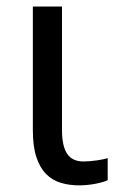

<svg xmlns="http://www.w3.org/2000/svg" viewBox="-20 -555 367 585"><path d="M168.9 -535.2V-158.2Q168.9 -110.8 184.3 -86.9Q199.7 -63 234.9 -63Q243.7 -63 254.6 -64Q265.6 -64.9 275.9 -66.4Q286.1 -67.9 294.9 -69.8Q303.7 -71.8 308.1 -73.2V-5.9Q301.8 -2.9 291.7 0Q281.7 2.9 270 5.1Q258.3 7.3 245.6 8.5Q232.9 9.8 221.2 9.8Q190.9 9.8 165 2Q139.2 -5.9 120.4 -24.9Q101.6 -43.9 90.8 -76.4Q80.1 -108.9 80.1 -158.2V-535.2Z"/></svg>

Font: Genotype
Style: Regular
Weight: 400
Foundry: Ascender Corporation
Version: Version 1.00